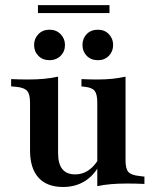

<svg xmlns="http://www.w3.org/2000/svg" viewBox="-20 -730 617 762"><path d="M210.5 -416.1V-208.1H99.2V-322.6Q99.2 -355.6 87.9 -369Q76.6 -382.3 44.4 -385.5L24.2 -387.1V-416.1Q42.7 -415.3 58.1 -414.9Q73.4 -414.5 91.9 -414.5Q126.6 -414.5 156 -417.3Q185.5 -420.2 210.5 -425.8ZM210.5 -208.1V-122.6Q210.5 -79.8 227.4 -58.9Q244.4 -37.9 278.2 -37.9Q313.7 -37.9 341.5 -62.1Q369.4 -86.3 390.3 -136.3L396.8 -123.4Q371.8 -53.2 330.2 -20.6Q288.7 12.1 230.6 12.1Q166.1 12.1 132.7 -25Q99.2 -62.1 99.2 -133.1V-208.1ZM366.1 0V-208.1H478.2V-93.5Q478.2 -60.5 489.5 -47.6Q500.8 -34.7 533.1 -31.5L553.2 -29V0Q534.7 -0.8 519.4 -1.2Q504 -1.6 485.5 -1.6Q450 -1.6 421 0.8Q391.9 3.2 366.1 8.9ZM478.2 -416.1V-208.1H366.1V-322.6Q366.1 -355.6 356 -369Q346 -382.3 316.9 -385.5L303.2 -387.1V-416.1Q321 -415.3 335.1 -414.9Q349.2 -414.5 365.3 -414.5Q398.4 -414.5 425.8 -417.3Q453.2 -420.2 478.2 -425.8ZM368.5 -491.1Q341.1 -491.1 324.2 -508.5Q307.3 -525.8 307.3 -551.6Q307.3 -577.4 324.2 -594.8Q341.1 -612.1 368.5 -612.1Q395.2 -612.1 412.1 -594.4Q429 -576.6 429 -551.6Q429 -525.8 412.1 -508.5Q395.2 -491.1 368.5 -491.1ZM176.6 -491.1Q149.2 -491.1 132.3 -508.5Q115.3 -525.8 115.3 -551.6Q115.3 -576.6 132.3 -594.4Q149.2 -612.1 176.6 -612.1Q203.2 -612.1 220.6 -594.4Q237.9 -576.6 237.9 -551.6Q237.9 -525.8 220.6 -508.5Q203.2 -491.1 176.6 -491.1ZM130.6 -678.2V-709.7H414.5V-678.2Z"/></svg>

Font: Playfair 5pt SemiExpanded Light
Style: Bold
Weight: 700
Version: Version 2.203